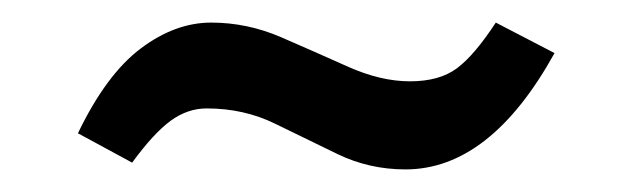

<svg xmlns="http://www.w3.org/2000/svg" viewBox="-20 -345 557 170"><path d="M97 -201 49 -227Q74 -279 104.5 -302Q135 -325 167 -325Q199 -325 229 -312Q259 -299 288 -286Q317 -273 343 -273Q369 -273 384.5 -284.5Q400 -296 419 -325L471 -298Q414 -195 339 -195Q307 -195 279 -208.5Q251 -222 223.5 -235.5Q196 -249 163 -249Q146 -249 131 -238Q116 -227 97 -201Z"/></svg>

Font: Manuale
Style: Italic
Weight: 400
Italic angle: -11°
Designer: Eduardo Tunni / Pablo Cosgaya
Foundry: Eduardo Tunni / Pablo Cosgaya
Version: Version 1.002